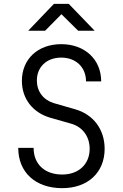

<svg xmlns="http://www.w3.org/2000/svg" viewBox="-20 -970 640 1000"><path d="M127 -810H215L300 -896L387 -810H473L338 -950H261ZM304 10C437 10 525 -71 525 -195C525 -295 467 -374 371 -401L260 -433C205 -450 172 -494 172 -551C172 -621 223 -670 299 -670C375 -670 428 -620 428 -546H507C507 -661 421 -740 299 -740C177 -740 94 -662 94 -549C94 -456 150 -384 241 -357L350 -326C411 -309 447 -258 447 -195C447 -115 390 -61 304 -61C214 -61 155 -114 155 -200H75C75 -71 166 10 304 10Z"/></svg>

Font: JetBrains Mono Light
Style: Regular
Weight: 336
Monospace: yes
Designer: Philipp Nurullin, Konstantin Bulenkov
Foundry: JetBrains
Version: Version 2.305